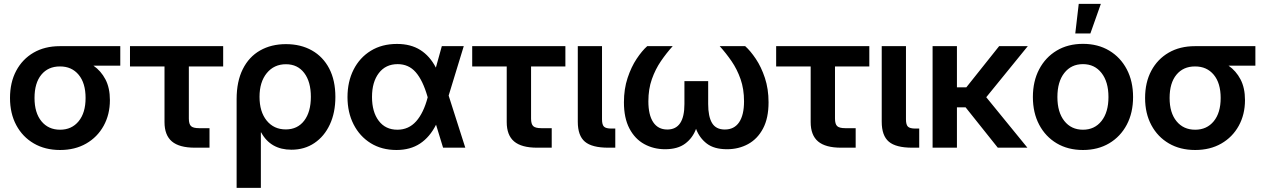

<svg xmlns="http://www.w3.org/2000/svg" viewBox="-20 -750 6417 975"><path d="M285.2 11.7Q209 11.7 151.9 -21.5Q94.7 -54.7 62.7 -114.3Q30.8 -173.8 30.8 -252.4Q30.8 -331.5 62.3 -390.6Q93.8 -449.7 150.6 -482.7Q207.5 -515.6 283.7 -515.6H590.8V-416.5H454.6Q492.7 -390.1 515.4 -346.9Q538.1 -303.7 538.1 -241.7Q538.1 -168.5 506.3 -111.1Q474.6 -53.7 417.7 -21Q360.8 11.7 285.2 11.7ZM285.2 -412.6H283.7Q224.6 -412.6 189.9 -370.6Q155.3 -328.6 155.3 -252.4Q155.3 -177.2 190.4 -134.3Q225.6 -91.3 285.2 -91.3Q344.2 -91.3 379.4 -134.3Q414.6 -177.2 414.6 -252.4Q414.6 -328.1 379.4 -370.4Q344.2 -412.6 285.2 -412.6Z M969.7 0Q890.6 0 853 -31.7Q815.4 -63.5 815.4 -129.9V-412.6H640.1V-515.6H1113.3V-412.6H939V-147.9Q939 -120.1 950 -109.6Q960.9 -99.1 991.2 -99.1H1043.9V0Z M1181.6 204.1V-246.6Q1181.6 -336.4 1212.9 -398.9Q1244.1 -461.4 1300.8 -493.7Q1357.4 -525.9 1432.1 -525.9Q1507.3 -525.9 1564 -493.9Q1620.6 -461.9 1651.9 -401.9Q1683.1 -341.8 1683.1 -257.8Q1683.1 -178.2 1655 -117.9Q1627 -57.6 1576.7 -23.7Q1526.4 10.3 1460 10.3Q1354 10.3 1306.2 -77.6H1304.7V204.1ZM1431.2 -92.8Q1490.7 -92.8 1524.7 -137.2Q1558.6 -181.6 1558.6 -258.3Q1558.6 -335 1524.9 -379.4Q1491.2 -423.8 1432.1 -423.8Q1371.6 -423.8 1334.7 -378.7Q1297.9 -333.5 1297.9 -258.3Q1297.9 -182.6 1334.2 -137.7Q1370.6 -92.8 1431.2 -92.8Z M1993.2 11.7Q1918.5 11.7 1862.5 -22.9Q1806.6 -57.6 1775.6 -118.4Q1744.6 -179.2 1744.6 -256.8Q1744.6 -335.4 1775.6 -396.5Q1806.6 -457.5 1863 -492.2Q1919.4 -526.9 1996.1 -526.9Q2065.9 -526.9 2114.5 -496.1Q2163.1 -465.3 2193.4 -406.7L2223.6 -515.6H2335L2258.3 -264.6L2342.8 0H2230L2194.3 -116.7Q2162.6 -53.7 2113 -21Q2063.5 11.7 1993.2 11.7ZM2151.9 -255.9 2150.9 -259.3Q2127 -342.3 2091.1 -383.3Q2055.2 -424.3 1999.5 -424.3Q1938.5 -424.3 1903.8 -378.9Q1869.1 -333.5 1869.1 -257.8Q1869.1 -181.6 1903.3 -136.5Q1937.5 -91.3 1998 -91.3Q2055.2 -91.3 2093.3 -134Q2131.3 -176.8 2151.9 -255.9Z M2707.5 0Q2628.4 0 2590.8 -31.7Q2553.2 -63.5 2553.2 -129.9V-412.6H2377.9V-515.6H2851.1V-412.6H2676.8V-147.9Q2676.8 -120.1 2687.7 -109.6Q2698.7 -99.1 2729 -99.1H2781.7V0Z M3068.8 0Q2986.3 0 2950.2 -30.5Q2914.1 -61 2914.1 -131.8V-515.6H3037.1V-144Q3037.1 -116.7 3047.1 -106.9Q3057.1 -97.2 3084 -97.2H3104.5V0Z M3357.4 7.8Q3299.3 7.8 3251.7 -18.3Q3204.1 -44.4 3176.3 -97.4Q3148.4 -150.4 3148.4 -230.5Q3148.4 -298.3 3167 -354.2Q3185.5 -410.2 3212.9 -451.2Q3240.2 -492.2 3266.6 -515.6H3396Q3364.3 -480.5 3336.2 -439.5Q3308.1 -398.4 3290.3 -348.1Q3272.5 -297.9 3272.5 -235.4Q3272.5 -166.5 3297.1 -129.4Q3321.8 -92.3 3368.7 -92.3Q3455.6 -92.3 3455.6 -221.7V-337.9H3576.2V-221.7Q3576.2 -158.2 3595.9 -125.2Q3615.7 -92.3 3660.6 -92.3Q3708.5 -92.3 3733.4 -129.2Q3758.3 -166 3758.3 -235.4Q3758.3 -297.9 3740.7 -348.1Q3723.1 -398.4 3694.8 -439.5Q3666.5 -480.5 3634.8 -515.6H3764.2Q3790.5 -492.2 3818.1 -451.2Q3845.7 -410.2 3864.3 -354.2Q3882.8 -298.3 3882.8 -230.5Q3882.8 -149.9 3854.7 -97.2Q3826.7 -44.4 3778.8 -18.3Q3731 7.8 3671.9 7.8Q3606.4 7.8 3569.1 -21Q3531.7 -49.8 3514.6 -95.7Q3497.6 -49.3 3459.5 -20.8Q3421.4 7.8 3357.4 7.8Z M4251 0Q4171.9 0 4134.3 -31.7Q4096.7 -63.5 4096.7 -129.9V-412.6H3921.4V-515.6H4394.5V-412.6H4220.2V-147.9Q4220.2 -120.1 4231.2 -109.6Q4242.2 -99.1 4272.5 -99.1H4325.2V0Z M4612.3 0Q4529.8 0 4493.7 -30.5Q4457.5 -61 4457.5 -131.8V-515.6H4580.6V-144Q4580.6 -116.7 4590.6 -106.9Q4600.6 -97.2 4627.4 -97.2H4647.9V0Z M4839.4 -515.6V-306.6H4887.2L5053.7 -515.6H5199.2L4988.3 -256.3L5197.3 0H5046.9L4883.3 -205.1H4839.4V0H4715.8V-515.6Z M5479.5 11.7Q5403.3 11.7 5346.2 -22.2Q5289.1 -56.2 5257.1 -116.7Q5225.1 -177.2 5225.1 -257.3Q5225.1 -337.4 5257.1 -398.2Q5289.1 -459 5346.2 -493.2Q5403.3 -527.3 5479.5 -527.3Q5555.2 -527.3 5612.5 -493.2Q5669.9 -459 5701.9 -398.2Q5733.9 -337.4 5733.9 -257.3Q5733.9 -177.2 5701.9 -116.7Q5669.9 -56.2 5612.5 -22.2Q5555.2 11.7 5479.5 11.7ZM5479.5 -91.3Q5538.6 -91.3 5573.7 -135.7Q5608.9 -180.2 5608.9 -257.3Q5608.9 -334.5 5573.7 -379.4Q5538.6 -424.3 5479.5 -424.3Q5419.9 -424.3 5384.8 -379.6Q5349.6 -335 5349.6 -257.3Q5349.6 -180.2 5384.8 -135.7Q5419.9 -91.3 5479.5 -91.3ZM5440.4 -580.1 5458 -730.5H5570.3L5517.1 -580.1Z M6049.3 11.7Q5973.1 11.7 5916 -21.5Q5858.9 -54.7 5826.9 -114.3Q5794.9 -173.8 5794.9 -252.4Q5794.9 -331.5 5826.4 -390.6Q5857.9 -449.7 5914.8 -482.7Q5971.7 -515.6 6047.9 -515.6H6355V-416.5H6218.8Q6256.8 -390.1 6279.5 -346.9Q6302.2 -303.7 6302.2 -241.7Q6302.2 -168.5 6270.5 -111.1Q6238.8 -53.7 6181.9 -21Q6125 11.7 6049.3 11.7ZM6049.3 -412.6H6047.9Q5988.8 -412.6 5954.1 -370.6Q5919.4 -328.6 5919.4 -252.4Q5919.4 -177.2 5954.6 -134.3Q5989.7 -91.3 6049.3 -91.3Q6108.4 -91.3 6143.6 -134.3Q6178.7 -177.2 6178.7 -252.4Q6178.7 -328.1 6143.6 -370.4Q6108.4 -412.6 6049.3 -412.6Z"/></svg>

Font: Inter Display SemiBold
Style: Regular
Weight: 600
Designer: Rasmus Andersson
Foundry: rsms
Version: Version 4.001;git-9221beed3